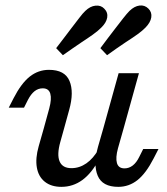

<svg xmlns="http://www.w3.org/2000/svg" viewBox="-20 -688 627 720"><path d="M140.2 -356.8Q123.3 -356.8 109.6 -346Q96 -335.2 84.8 -313.6L70 -284.2H12.8L30.9 -319.6Q59.7 -375.6 91.7 -400.9Q123.7 -426.1 163.6 -426.1Q223.1 -426.1 240.6 -384.5Q258.2 -342.9 239.4 -275.7L220.4 -206.7H144.2L164.7 -281.5Q174.3 -316.8 168.6 -336.8Q162.8 -356.8 140.2 -356.8ZM247.8 -57.4Q277.9 -57.4 303.9 -75.5Q329.9 -93.6 349.6 -128.2L351.4 -90.7Q324.1 -38.7 288.9 -13Q253.7 12.7 210.2 12.7Q172.3 12.7 148.2 -6.3Q124.2 -25.3 118.2 -59.8Q112.2 -94.2 125.1 -139.6L144.2 -206.7H220.4L206.2 -155.8Q192.8 -108.1 203.5 -82.8Q214.2 -57.4 247.8 -57.4ZM424.8 -413.4H501L443.6 -206.7H367.4ZM446.9 -56.6Q463.8 -56.6 477.8 -67.4Q491.8 -78.2 502.3 -99.8L517 -129.2H574.3L556.1 -93.8Q527.3 -37.8 495.4 -12.5Q463.4 12.7 423.5 12.7Q364 12.7 346.5 -28.9Q328.9 -70.5 347.6 -137.7L367.4 -206.7H443.6L422.4 -131.9Q412.8 -96.6 418.5 -76.6Q424.2 -56.6 446.9 -56.6ZM411.6 -580.3Q428 -601.5 441.9 -619.4Q455.9 -637.3 465.6 -647.1Q483.9 -664.8 503.2 -667.2Q522.4 -669.6 536.3 -655.9Q550.3 -642.1 547.3 -622.9Q544.4 -603.7 525.3 -584.3Q514.2 -572.9 496.6 -560.1Q478.9 -547.3 452.4 -530.3Q436.1 -519.6 418.6 -507.3Q401 -494.9 381.5 -481L356.4 -507.4Q374.6 -531.5 384.1 -544.4Q393.6 -557.2 411.6 -580.3ZM247.3 -581.8Q263.7 -603 277.3 -620.9Q290.9 -638.8 299.9 -647.1Q318.2 -664.8 338.2 -666.8Q358.2 -668.8 370.6 -655.9Q385.3 -641.4 382 -622.1Q378.7 -602.9 359.6 -584.3Q347.7 -572.2 328.2 -558.2Q308.7 -544.3 285.9 -529.5Q270.4 -518.8 252.8 -506.9Q235.3 -494.9 215.8 -481L190.6 -507.4Q206.6 -527.8 220.6 -546.6Q234.6 -565.4 247.3 -581.8Z"/></svg>

Font: Playfair Micro SmCond SmLight
Style: Italic
Weight: 360
Width: 4
Italic angle: -15.6°
Designer: Claus Eggers Sørensen
Foundry: Claus Eggers Sørensen
Version: Version 2.203;Glyphs 3.3 (3326)